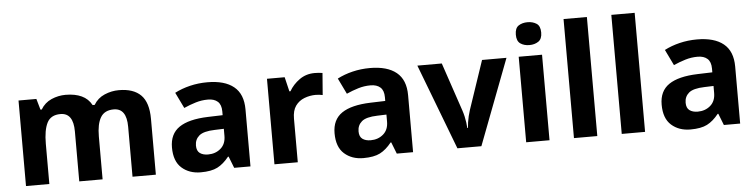

<svg xmlns="http://www.w3.org/2000/svg" viewBox="-46 -986 4805 1221"><g transform="rotate(-5 2356.0 -375.0)"><path d="M719 -556Q812 -556 859.5 -508.5Q907 -461 907 -356V0H758V-319Q758 -437 676 -437Q617 -437 592 -395Q567 -353 567 -274V0H418V-319Q418 -437 336 -437Q274 -437 250.5 -390.5Q227 -344 227 -257V0H78V-546H192L212 -476H220Q245 -518 288.5 -537Q332 -556 379 -556Q439 -556 481 -536.5Q523 -517 545 -476H558Q583 -518 627.5 -537Q672 -556 719 -556Z M1284 -557Q1394 -557 1452.5 -509.5Q1511 -462 1511 -364V0H1407L1378 -74H1374Q1339 -30 1300 -10Q1261 10 1193 10Q1120 10 1072 -32.5Q1024 -75 1024 -163Q1024 -250 1085 -291.5Q1146 -333 1268 -337L1363 -340V-364Q1363 -407 1340.5 -427Q1318 -447 1278 -447Q1238 -447 1200 -435.5Q1162 -424 1124 -407L1075 -508Q1119 -531 1172.5 -544Q1226 -557 1284 -557ZM1305 -251Q1233 -249 1205 -225Q1177 -201 1177 -162Q1177 -128 1197 -113.5Q1217 -99 1249 -99Q1297 -99 1330 -127.5Q1363 -156 1363 -208V-253Z M1969 -556Q1980 -556 1995 -555Q2010 -554 2019 -552L2008 -412Q2001 -414 1987.5 -415.5Q1974 -417 1964 -417Q1926 -417 1891 -403.5Q1856 -390 1834.5 -360Q1813 -330 1813 -278V0H1664V-546H1777L1799 -454H1806Q1830 -496 1872 -526Q1914 -556 1969 -556Z M2322 -557Q2432 -557 2490.5 -509.5Q2549 -462 2549 -364V0H2445L2416 -74H2412Q2377 -30 2338 -10Q2299 10 2231 10Q2158 10 2110 -32.5Q2062 -75 2062 -163Q2062 -250 2123 -291.5Q2184 -333 2306 -337L2401 -340V-364Q2401 -407 2378.5 -427Q2356 -447 2316 -447Q2276 -447 2238 -435.5Q2200 -424 2162 -407L2113 -508Q2157 -531 2210.5 -544Q2264 -557 2322 -557ZM2343 -251Q2271 -249 2243 -225Q2215 -201 2215 -162Q2215 -128 2235 -113.5Q2255 -99 2287 -99Q2335 -99 2368 -127.5Q2401 -156 2401 -208V-253Z M2832 0 2624 -546H2780L2885 -235Q2891 -217 2895.5 -197Q2900 -177 2902.5 -158Q2905 -139 2906 -123H2910Q2911 -140 2914 -159Q2917 -178 2921.5 -197.5Q2926 -217 2932 -235L3037 -546H3193L2985 0Z M3420 -546V0H3271V-546ZM3346 -760Q3379 -760 3403 -744.5Q3427 -729 3427 -687Q3427 -646 3403 -630Q3379 -614 3346 -614Q3312 -614 3288.5 -630Q3265 -646 3265 -687Q3265 -729 3288.5 -744.5Q3312 -760 3346 -760Z M3725 0H3576V-760H3725Z M4030 0H3881V-760H4030Z M4410 -557Q4520 -557 4578.5 -509.5Q4637 -462 4637 -364V0H4533L4504 -74H4500Q4465 -30 4426 -10Q4387 10 4319 10Q4246 10 4198 -32.5Q4150 -75 4150 -163Q4150 -250 4211 -291.5Q4272 -333 4394 -337L4489 -340V-364Q4489 -407 4466.5 -427Q4444 -447 4404 -447Q4364 -447 4326 -435.5Q4288 -424 4250 -407L4201 -508Q4245 -531 4298.5 -544Q4352 -557 4410 -557ZM4431 -251Q4359 -249 4331 -225Q4303 -201 4303 -162Q4303 -128 4323 -113.5Q4343 -99 4375 -99Q4423 -99 4456 -127.5Q4489 -156 4489 -208V-253Z"/></g></svg>

Font: Noto Sans NKo Unjoined
Style: Bold
Weight: 700
Designer: Monotype Design Team
Foundry: Monotype Imaging Inc.
Version: Version 2.004